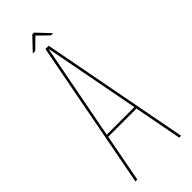

<svg xmlns="http://www.w3.org/2000/svg" viewBox="-249 -793 826 826"><g transform="rotate(-45 163.5 -380.5)"><path d="M23.5 0H35L76.5 -218.5H248.5L290 0H301.5L172.5 -676.5H152.5ZM78.5 -229.5 162 -666H163L246.5 -229.5ZM100.5 -701.5H115.5L163 -748L210.5 -701.5H224L168 -761H157Z"/></g></svg>

Font: Anybody Thin Condensed
Style: Regular
Weight: 100
Width: 3
Version: Version 1.113;gftools[0.9.25]